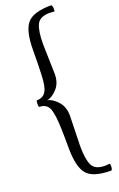

<svg xmlns="http://www.w3.org/2000/svg" viewBox="-197 -818 715 1157"><g transform="rotate(-20 160.0 -240.0)"><path d="M307 248Q309 252 309 267.5Q309 283 302 290Q185 290 145.5 242.5Q106 195 106 71Q106 -71 99.5 -121.5Q93 -172 83 -188Q65 -219 24 -219Q20 -222 20 -239.5Q20 -257 24 -261Q65 -261 83 -292Q100 -319 103 -396Q106 -473 106 -551Q106 -675 145.5 -722.5Q185 -770 302 -770Q309 -761 309 -745.5Q309 -730 307 -728Q285 -730 276 -730Q213 -730 194 -690.5Q175 -651 175 -567Q180 -376 180 -373Q180 -315 146.5 -279.5Q113 -244 82 -240Q113 -236 146.5 -200Q180 -164 180 -107Q180 -104 175 87Q175 172 194 211Q213 250 276 250Q285 250 307 248Z"/></g></svg>

Font: Esteban
Style: Regular
Weight: 400
Designer: Angelica Diaz Rivera
Foundry: Angelica Diaz Rivera
Version: Version 1.002